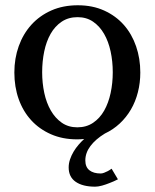

<svg xmlns="http://www.w3.org/2000/svg" viewBox="-20 -514 584 725"><path d="M405.8 -241.2Q405.8 -282.2 397.7 -319.8Q389.6 -357.4 373 -386.2Q356.4 -415 331.5 -432.1Q306.6 -449.2 272.9 -449.2Q238.3 -449.2 212.9 -432.1Q187.5 -415 171.1 -386.2Q154.8 -357.4 147 -319.8Q139.2 -282.2 139.2 -241.2Q139.2 -200.7 147.2 -163.1Q155.3 -125.5 171.9 -96.7Q188.5 -67.9 213.4 -50.5Q238.3 -33.2 272 -33.2Q306.2 -33.2 331.5 -50.3Q356.9 -67.4 373.3 -96.2Q389.6 -125 397.7 -162.6Q405.8 -200.2 405.8 -241.2ZM509.8 -240.2Q509.8 -201.2 500.7 -165.8Q491.7 -130.4 474.4 -100.6Q457 -70.8 432.1 -47.6Q407.2 -24.4 376 -9.8Q340.8 11.7 321.5 37.4Q302.2 63 302.2 91.8Q302.2 116.7 317.6 128.9Q333 141.1 360.4 141.1Q365.7 141.1 373 138.4Q380.4 135.7 386.7 132.3Q394 128.4 401.4 123L425.3 163.1Q409.2 171.4 393.6 177.2Q380.4 182.6 365.5 186.8Q350.6 190.9 339.4 190.9Q292.5 190.9 265.9 172.6Q239.3 154.3 239.3 118.2Q239.3 103 244.4 87.9Q249.5 72.8 257.8 58.8Q266.1 44.9 276.6 32.7Q287.1 20.5 297.9 10.7Q284.7 12.2 271 12.2Q216.3 12.2 172.4 -7.1Q128.4 -26.4 97.7 -60.1Q66.9 -93.8 50.5 -139.9Q34.2 -186 34.2 -240.2Q34.2 -293.5 50.8 -339.8Q67.4 -386.2 98.6 -420.7Q129.9 -455.1 174.1 -474.6Q218.3 -494.1 273.9 -494.1Q329.6 -494.1 373.5 -474.1Q417.5 -454.1 447.8 -419.7Q478 -385.3 493.9 -339.1Q509.8 -293 509.8 -240.2Z"/></svg>

Font: Charis SIL Eur
Style: Regular
Weight: 400
Foundry: SIL International
Version: Version 5.000